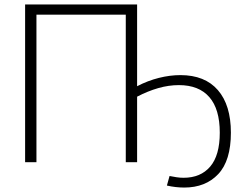

<svg xmlns="http://www.w3.org/2000/svg" viewBox="-20 -730 1116 864"><path d="M93 0V-710H597V-342Q645 -367 695 -379.5Q745 -392 792 -392Q902 -392 960.5 -324.5Q1019 -257 1019 -133Q1019 -7 962 53.5Q905 114 809 114Q771 114 731 105L743 62Q758 65 774 67.5Q790 70 806 70Q883 70 926 19.5Q969 -31 969 -133Q969 -239 922 -293Q875 -347 785 -347Q739 -347 692 -333.5Q645 -320 597 -295V0H546V-664H144V0Z"/></svg>

Font: Raleway Light
Style: Regular
Weight: 300
Designer: Matt McInerney, Pablo Impallari, Rodrigo Fuenzalida
Foundry: Matt McInerney, Pablo Impallari, Rodrigo Fuenzalida
Version: Version 4.026